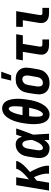

<svg xmlns="http://www.w3.org/2000/svg" viewBox="1098 -1894 805 3040"><g transform="rotate(-90 1500.0 -374.5)"><path d="M2 0 88 -520H213L179 -318Q197 -333 214 -347.5Q231 -362 247 -377.5Q263 -393 278.5 -409Q294 -425 308 -442.5Q322 -460 332.5 -479.5Q343 -499 347 -520H472Q468 -498 457 -477Q446 -456 432 -437Q418 -418 401.5 -400Q385 -382 367.5 -365.5Q350 -349 332 -333.5Q314 -318 296 -302Q309 -279 321 -256Q333 -233 344 -208.5Q355 -184 365 -159.5Q375 -135 382.5 -109Q390 -83 394 -55.5Q398 -28 394 0H269Q272 -22 270.5 -43Q269 -64 265.5 -84Q262 -104 256.5 -124Q251 -144 244.5 -163Q238 -182 230.5 -201Q223 -220 215 -238H214Q200 -227 186.5 -216.5Q173 -206 159 -195L127 0Z M675 8Q647 8 620.5 1Q594 -6 573 -22Q552 -38 539.5 -61.5Q527 -85 521.5 -111.5Q516 -138 517 -166.5Q518 -195 523 -223L542 -343Q546 -367 553 -390Q560 -413 572.5 -434.5Q585 -456 603 -474.5Q621 -493 642.5 -505.5Q664 -518 688.5 -523Q713 -528 736 -528Q758 -528 779 -520.5Q800 -513 814.5 -499Q829 -485 839.5 -466.5Q850 -448 857 -428Q864 -451 871.5 -474Q879 -497 887 -520H986Q962 -452 938 -384.5Q914 -317 887 -249Q892 -187 895 -124.5Q898 -62 902 0H803Q803 -19 803 -38.5Q803 -58 803 -77Q792 -60 779 -45Q766 -30 749.5 -17.5Q733 -5 713.5 1.5Q694 8 675 8ZM676 -97Q689 -97 702 -103.5Q715 -110 725.5 -120Q736 -130 744 -142Q752 -154 759 -166Q766 -178 772 -190.5Q778 -203 784 -216Q790 -229 794.5 -242Q799 -255 804 -268Q804 -284 802.5 -299.5Q801 -315 798.5 -330.5Q796 -346 793 -361Q790 -376 783 -389.5Q776 -403 764 -413Q752 -423 736 -423Q726 -423 715.5 -418.5Q705 -414 697 -405.5Q689 -397 684 -387.5Q679 -378 675 -367.5Q671 -357 669 -347Q667 -337 665 -326L645 -206Q643 -195 641.5 -184Q640 -173 640 -162.5Q640 -152 641 -141Q642 -130 645.5 -120.5Q649 -111 657 -104Q665 -97 676 -97Z M1206 8Q1174 8 1146.5 -5.5Q1119 -19 1102 -42.5Q1085 -66 1075 -95Q1065 -124 1060 -154Q1055 -184 1054 -215.5Q1053 -247 1054.5 -278.5Q1056 -310 1060 -342Q1064 -374 1069 -406Q1073 -433 1078.5 -459.5Q1084 -486 1091.5 -512Q1099 -538 1108.5 -564Q1118 -590 1131.5 -615Q1145 -640 1161.5 -663Q1178 -686 1200 -704.5Q1222 -723 1249 -733Q1276 -743 1303 -743Q1335 -743 1362.5 -729.5Q1390 -716 1407 -692.5Q1424 -669 1434 -640Q1444 -611 1449 -581Q1454 -551 1455.5 -519.5Q1457 -488 1455 -456.5Q1453 -425 1449 -393Q1445 -361 1440 -329Q1436 -302 1430.5 -275.5Q1425 -249 1417.5 -223Q1410 -197 1400.5 -171Q1391 -145 1377.5 -120Q1364 -95 1347.5 -72Q1331 -49 1309 -30.5Q1287 -12 1260 -2Q1233 8 1206 8ZM1196 -420H1329Q1330 -432 1331.5 -444Q1333 -456 1334 -468Q1335 -480 1335.5 -492Q1336 -504 1336.5 -516Q1337 -528 1337 -539.5Q1337 -551 1336.5 -563Q1336 -575 1334.5 -586.5Q1333 -598 1329.5 -609Q1326 -620 1318.5 -629Q1311 -638 1299 -638Q1287 -638 1276.5 -629Q1266 -620 1259 -609.5Q1252 -599 1246 -587.5Q1240 -576 1235 -564Q1230 -552 1226 -540Q1222 -528 1218.5 -516Q1215 -504 1212 -492Q1209 -480 1206 -468Q1203 -456 1200.5 -444Q1198 -432 1196 -420ZM1210 -97Q1222 -97 1232.5 -106Q1243 -115 1250 -125.5Q1257 -136 1263 -147.5Q1269 -159 1274 -171Q1279 -183 1283 -195Q1287 -207 1290.5 -219Q1294 -231 1297 -243Q1300 -255 1303 -267Q1306 -279 1308.5 -291Q1311 -303 1313 -315H1180Q1179 -303 1177.5 -291Q1176 -279 1175 -267Q1174 -255 1173.5 -243Q1173 -231 1172.5 -219Q1172 -207 1172 -195.5Q1172 -184 1172.5 -172Q1173 -160 1174.5 -148.5Q1176 -137 1179.5 -126Q1183 -115 1190.5 -106Q1198 -97 1210 -97Z M1706 8Q1676 8 1647.5 2Q1619 -4 1595.5 -19Q1572 -34 1556 -56.5Q1540 -79 1532.5 -106.5Q1525 -134 1525.5 -164Q1526 -194 1531 -223L1550 -343Q1555 -368 1563 -393Q1571 -418 1586 -440Q1601 -462 1622 -479.5Q1643 -497 1667 -508.5Q1691 -520 1716.5 -524Q1742 -528 1767 -528Q1797 -528 1825.5 -522Q1854 -516 1877.5 -501Q1901 -486 1917.5 -463.5Q1934 -441 1941.5 -413.5Q1949 -386 1948.5 -356Q1948 -326 1943 -297L1923 -177Q1919 -152 1911 -127Q1903 -102 1887.5 -80Q1872 -58 1851.5 -40.5Q1831 -23 1807 -11.5Q1783 0 1757 4Q1731 8 1706 8ZM1708 -97Q1726 -97 1743 -105Q1760 -113 1772.5 -127Q1785 -141 1791.5 -158.5Q1798 -176 1801 -194L1821 -314Q1823 -326 1824 -338.5Q1825 -351 1824 -363Q1823 -375 1819 -386Q1815 -397 1807.5 -406Q1800 -415 1789 -419Q1778 -423 1766 -423Q1748 -423 1730.5 -415Q1713 -407 1700.5 -393Q1688 -379 1682 -361.5Q1676 -344 1673 -326L1653 -206Q1651 -194 1650 -181.5Q1649 -169 1650 -157Q1651 -145 1654.5 -134Q1658 -123 1665.5 -114Q1673 -105 1684.5 -101Q1696 -97 1708 -97ZM1744 -600 1782 -757H1885L1828 -600Z M2312 0Q2290 0 2268 -3Q2246 -6 2225.5 -14Q2205 -22 2189.5 -36Q2174 -50 2164.5 -69Q2155 -88 2154 -110Q2153 -132 2156 -155L2199 -415H2064L2082 -520H2478L2460 -415H2325L2282 -155Q2281 -146 2281 -137Q2281 -128 2284 -120.5Q2287 -113 2295 -109Q2303 -105 2312 -105H2395V0Z M2812 0Q2789 0 2766.5 -3.5Q2744 -7 2724 -15.5Q2704 -24 2688.5 -39Q2673 -54 2664.5 -74Q2656 -94 2655 -117Q2654 -140 2658 -163L2699 -415H2594L2595 -520H2843L2781 -146Q2780 -138 2780.5 -130Q2781 -122 2785 -116Q2789 -110 2796.5 -107.5Q2804 -105 2812 -105H2895V0Z"/></g></svg>

Font: Iosevka Curly Extrabold
Style: Italic
Weight: 800
Italic angle: -9°
Monospace: yes
Designer: Belleve Invis
Foundry: Belleve Invis
Version: Version 22.1.2; ttfautohint (v1.8.4)